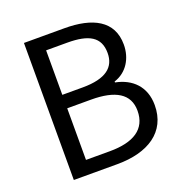

<svg xmlns="http://www.w3.org/2000/svg" viewBox="-131 -849 919 965"><g transform="rotate(-20 328.5 -366.5)"><path d="M101 0H334C498 0 612 -71 612 -215C612 -315 550 -373 463 -390V-395C532 -417 570 -481 570 -554C570 -683 466 -733 318 -733H101ZM193 -422V-660H306C421 -660 479 -628 479 -542C479 -467 428 -422 302 -422ZM193 -74V-350H321C450 -350 521 -309 521 -218C521 -119 447 -74 321 -74Z"/></g></svg>

Font: Source Han Sans JP
Style: Regular
Weight: 400
Designer: Ryoko NISHIZUKA 西塚涼子 (kana, bopomofo & ideographs); Paul D. Hunt (Latin, Greek & Cyrillic); Sandoll Communications 산돌커뮤니
Foundry: Adobe
Version: Version 2.004;hotconv 1.0.118;makeotfexe 2.5.65603